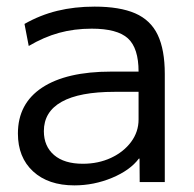

<svg xmlns="http://www.w3.org/2000/svg" viewBox="-20 -550 586 580"><path d="M204.7 10Q125.8 10 79.9 -32.3Q34.1 -74.5 34.1 -146.7Q34.1 -237.1 107.3 -285.4Q180.5 -333.7 316.2 -333.7H398.6Q398.6 -404.6 366.5 -434Q334.4 -463.4 257 -463.4Q204.2 -463.4 158.5 -450.8Q112.7 -438.2 66.8 -411.1L54 -477.7Q101.1 -504.6 153.1 -517.3Q205.1 -530 265.7 -530Q341.6 -530 388.4 -509.7Q435.2 -489.3 456.5 -444.5Q477.8 -399.7 477.8 -326.5V0H402L401.5 -70.8H399.4Q373 -35.5 318.3 -12.7Q263.6 10 204.7 10ZM230.2 -55.3Q277 -55.3 315.3 -73.1Q353.6 -91 376.1 -121.4Q398.6 -151.8 398.6 -189V-272.6H326.3Q220.1 -272.6 166.3 -242.5Q112.5 -212.4 112.5 -153.9Q112.5 -108.2 143.3 -81.7Q174.1 -55.3 230.2 -55.3Z"/></svg>

Font: M PLUS 2 Thin
Style: Regular
Weight: 100
Designer: Coji Morishita
Foundry: UNDERFOREST DESIGN
Version: Version 1.001